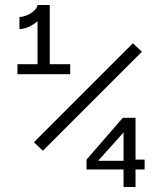

<svg xmlns="http://www.w3.org/2000/svg" viewBox="-20 -750 660 770"><path d="M130.5 -730H166.5Q166.5 -708 149.5 -685.5Q132.5 -663 107 -648.2Q81.5 -633.5 58 -633.5V-682Q70.5 -682 87 -688.5Q103.5 -695 116 -706.2Q128.5 -717.5 130.5 -730ZM130.5 -452.5V-730H179.5V-452.5ZM50 -492.5H261.5V-452.5H50ZM549 -542.5 152 -145.5 116 -179.5 513 -576.5ZM475.5 0V-236.5L489.5 -234.5L367.5 -98.5L356 -105H490.5L501 -110H560V-70.5H327V-110L472.5 -277.5H523.5V0Z"/></svg>

Font: Monaspace Krypton Var ExLight
Style: Regular
Weight: 200
Designer: Riley Cran and the Lettermatic Team
Version: Version 1.200 (Monaspace Krypton Var)